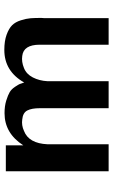

<svg xmlns="http://www.w3.org/2000/svg" viewBox="163 -675 523 889"><g transform="rotate(90 424.5 -230.5)"><path d="M773 -472V4H653V-77Q597 10 504 10Q471 10 445.5 2Q420 -6 406.5 -14Q393 -22 382 -38.5Q371 -55 369 -60.5Q367 -66 362 -81Q310 11 211 11Q170 11 141 0.5Q112 -10 97 -25Q82 -40 74 -65.5Q66 -91 64.5 -110.5Q63 -130 63 -160Q63 -163 63.5 -167.5Q64 -172 64 -174V-472H187V-153Q187 -78 239 -72Q266 -68 295 -80Q323 -91 338.5 -121Q354 -151 356 -189V-472H481V-153Q481 -116 491.5 -95.5Q502 -75 533 -72Q560 -68 586 -80Q644 -102 648 -189V-192V-472Z"/></g></svg>

Font: Coval
Style: Bold
Weight: 700
Foundry: Context Ltd
Version: Version 001.000